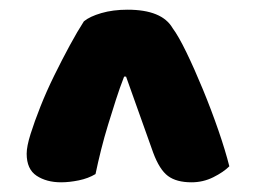

<svg xmlns="http://www.w3.org/2000/svg" viewBox="-20 -686 528 396"><path d="M153 -642Q165 -652 189 -659Q213 -666 243 -666Q314 -666 336 -628Q348 -612 364.5 -578Q381 -544 398.5 -501.5Q416 -459 430.5 -417Q445 -375 453 -343Q441 -331 420 -320.5Q399 -310 375 -310Q344 -310 326.5 -323Q309 -336 296 -371L240 -528H236Q227 -505 219 -480Q211 -455 203 -429Q195 -403 188.5 -377Q182 -351 177 -327Q162 -318 142.5 -314Q123 -310 106 -310Q76 -310 55.5 -323.5Q35 -337 35 -369Q35 -384 43 -409.5Q51 -435 63.5 -466.5Q76 -498 92 -530.5Q108 -563 124 -592.5Q140 -622 153 -642Z"/></svg>

Font: Baloo Bhaijaan 2 ExtraBold
Style: Regular
Weight: 800
Designer: Sanskriti Dholi, Noopur Datye and Ek Type
Foundry: Ek Type
Version: Version 1.701